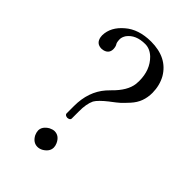

<svg xmlns="http://www.w3.org/2000/svg" viewBox="-202 -739 823 823"><g transform="rotate(45 210.0 -327.0)"><path d="M108.9 -571.8Q109.4 -551.8 113.8 -545.9Q119.6 -537.1 120.1 -522Q120.1 -495.1 93.3 -488.3Q87.9 -487.3 83 -486.8Q50.8 -486.8 44.9 -519Q43.9 -524.9 43.9 -529.8Q44.9 -580.6 91.8 -620.1Q136.2 -658.7 210.9 -659.2Q309.1 -659.2 350.6 -588.4Q370.6 -552.7 371.1 -507.8Q371.1 -480 362.5 -456.5Q354 -433.1 334.5 -411.6Q314.9 -390.1 304.4 -380.6Q293.9 -371.1 268.1 -351.6L267.1 -351.1Q227.5 -319.8 216.8 -300.8Q203.6 -272.9 204.1 -228V-184.1Q202.6 -174.8 188 -173.8Q174.3 -175.3 172.9 -184.1V-230Q172.9 -316.9 222.2 -373.5Q230.5 -382.8 238.8 -391.1Q288.1 -439 293.9 -484.9Q294.9 -494.6 294.9 -503.9Q294.9 -570.3 253.9 -610.8Q229.5 -633.8 201.2 -633.8Q144.5 -633.8 118.2 -598.1Q109.4 -584.5 108.9 -571.8ZM138.2 -46.9Q138.2 -71.8 166.5 -88.4Q179.2 -94.7 189.9 -95.2Q218.8 -95.2 232.9 -64Q237.8 -52.7 237.8 -43Q237.8 -18.6 211.4 -2.4Q198.7 4.9 186 4.9Q159.2 4.9 144 -23.9Q138.7 -35.6 138.2 -46.9Z"/></g></svg>

Font: Linux Libertine Display O
Style: Regular
Weight: 400
Designer: Philipp H. Poll
Foundry: Philipp H. Poll
Version: Version 5.0.9